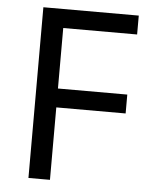

<svg xmlns="http://www.w3.org/2000/svg" viewBox="-52 -757 623 800"><g transform="rotate(5 259.5 -357.0)"><path d="M187 0V-303H477V-382H187V-635H496V-714H97V0Z"/></g></svg>

Font: Noto Sans Lycian
Style: Regular
Weight: 400
Designer: Monotype Design Team
Foundry: Monotype Imaging Inc.
Version: Version 2.002